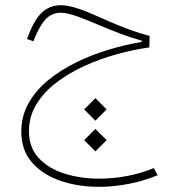

<svg xmlns="http://www.w3.org/2000/svg" viewBox="-20 -390 679 735"><path d="M345.2 71.8 388.2 28.8 345.2 -14.2 302.2 28.8ZM345.2 189.5 388.2 146.5 345.2 103.5 302.2 146.5ZM213.4 -370.1Q170.4 -370.1 140.6 -342.3Q110.8 -314.5 86.4 -248.5L83.5 -240.7L107.9 -231.9L110.8 -239.3Q132.8 -294.4 156.2 -317.9Q179.7 -341.3 213.4 -341.3Q231.9 -341.3 262.9 -331.5Q293.9 -321.8 350.6 -297.4Q404.3 -274.9 445.1 -259.5Q485.8 -244.1 522.5 -234.4V-229.5Q460.4 -219.2 395.5 -199.7Q330.6 -180.2 271 -150.9Q211.4 -121.6 164.1 -82.8Q116.7 -43.9 89.1 5.4Q61.5 54.7 61.5 114.3Q61.5 185.5 102.8 232.4Q144 279.3 211.7 302.2Q279.3 325.2 358.4 325.2Q414.6 325.2 472.4 314Q530.3 302.7 583.5 280.8L568.8 253.4Q521 273.4 467 283.7Q413.1 293.9 359.9 293.9Q289.1 293.9 227.5 274.7Q166 255.4 128.4 215.1Q90.8 174.8 90.8 112.3Q90.8 56.2 119.1 9.5Q147.5 -37.1 195.6 -73.7Q243.7 -110.4 303.7 -137.7Q363.8 -165 428 -182.6Q492.2 -200.2 551.8 -208.5L552.7 -252.4Q522.9 -260.7 494.4 -270.3Q465.8 -279.8 434.1 -292.7Q402.3 -305.7 363.3 -323.2Q301.3 -351.1 268.3 -360.6Q235.4 -370.1 213.4 -370.1Z"/></svg>

Font: Estedad-FD VF
Style: Regular
Weight: 100
Designer: Amin Abedi
Version: Version 7.3